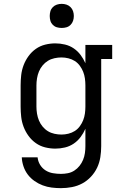

<svg xmlns="http://www.w3.org/2000/svg" viewBox="-20 -763 640 996"><path d="M296 213Q272 213 248 210Q224 207 201.5 198.5Q179 190 159 176Q139 162 124.5 143Q110 124 102 100.5Q94 77 93 53H175Q177 74 188 92Q199 110 216.5 121Q234 132 255 135.5Q276 139 296 139Q314 139 332 135.5Q350 132 365.5 122Q381 112 392.5 97.5Q404 83 411 66Q418 49 420.5 31Q423 13 423 -5V-95Q413 -72 398 -52Q383 -32 362.5 -18Q342 -4 317 2Q292 8 267 8Q241 8 214.5 1.5Q188 -5 166 -20.5Q144 -36 128 -58Q112 -80 102.5 -105Q93 -130 90 -156.5Q87 -183 87 -210V-320Q87 -347 90 -373.5Q93 -400 102.5 -425Q112 -450 128 -472Q144 -494 166 -509.5Q188 -525 214.5 -531.5Q241 -538 267 -538Q292 -538 317 -532Q342 -526 362.5 -512Q383 -498 398 -478Q413 -458 423 -435V-530H562V-457H505V-5Q505 24 500.5 52.5Q496 81 484 106.5Q472 132 452 153.5Q432 175 407 188.5Q382 202 353.5 207.5Q325 213 296 213ZM299 -65Q317 -65 335 -69.5Q353 -74 368 -83.5Q383 -93 394 -108Q405 -123 411.5 -139.5Q418 -156 420.5 -174Q423 -192 423 -210V-320Q423 -338 420.5 -356Q418 -374 411.5 -390.5Q405 -407 394 -422Q383 -437 368 -446.5Q353 -456 335 -460.5Q317 -465 299 -465Q281 -465 262.5 -461Q244 -457 228.5 -447.5Q213 -438 201 -423.5Q189 -409 182 -392Q175 -375 172 -356.5Q169 -338 169 -320V-210Q169 -192 172 -173.5Q175 -155 182 -138Q189 -121 201 -106.5Q213 -92 228.5 -82.5Q244 -73 262.5 -69Q281 -65 299 -65ZM300 -618Q287 -618 275 -621.5Q263 -625 254 -634Q245 -643 241.5 -655Q238 -667 238 -680Q238 -693 241.5 -705Q245 -717 254 -726Q263 -735 275 -739Q287 -743 300 -743Q313 -743 325 -739Q337 -735 346 -726Q355 -717 359 -705Q363 -693 363 -680Q363 -667 359 -655Q355 -643 346 -634Q337 -625 325 -621.5Q313 -618 300 -618Z"/></svg>

Font: Iosevka Curly Slab Extended
Style: Regular
Weight: 400
Width: 7
Monospace: yes
Designer: Belleve Invis
Foundry: Belleve Invis
Version: Version 11.1.0; ttfautohint (v1.8.3)